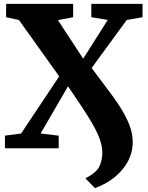

<svg xmlns="http://www.w3.org/2000/svg" viewBox="-20 -763 760 988"><path d="M468.5 205 419.5 154.5Q476 126 491.2 93.5Q506.5 61 506.5 23Q506.5 -11 493 -47.8Q479.5 -84.5 455.5 -126.2Q431.5 -168 399.5 -215.8Q367.5 -263.5 330 -319L189 -76L282 -65V0H5.5V-65L88.5 -76L284.5 -370L77.5 -660L11.5 -674.5V-743H356.5V-674.5L278 -659.5L408 -461L534.5 -660.5L450 -674.5V-743H713.5V-674.5L632 -660L451.5 -413Q488 -363.5 525.2 -315Q562.5 -266.5 593.8 -219Q625 -171.5 644 -124.8Q663 -78 663 -32Q663 21 638 67.5Q613 114 569.2 149.2Q525.5 184.5 468.5 205Z"/></svg>

Font: Merriweather 20pt Black
Style: Regular
Weight: 900
Version: Version 2.100